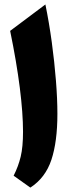

<svg xmlns="http://www.w3.org/2000/svg" viewBox="-20 -831 343 859"><path d="M183.1 -811Q199.7 -730 211.7 -642.1Q223.6 -554.2 230.2 -471.2Q236.8 -388.2 236.8 -321.8Q236.8 -197.3 210 -116.2Q183.1 -35.2 115.7 8.3L41 -44.9Q62 -86.4 72.5 -129.9Q83 -173.3 83 -241.7Q83 -324.2 68.6 -438.5Q54.2 -552.7 25.4 -692.9Z"/></svg>

Font: Pinar DS4-Bold
Style: Regular
Weight: 700
Designer: Amin Abedi
Version: Version 2.000